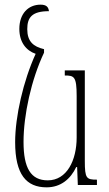

<svg xmlns="http://www.w3.org/2000/svg" viewBox="-20 -794 469 824"><path d="M180 10C241 10 283 -26 307 -77H311L314 0H396V-23C351 -23 344 -28 344 -103V-492H258V-470C298 -470 309 -466 309 -382V-204C309 -106 267 -20 185 -20C112 -20 81 -73 81 -185C81 -300 114 -452 169 -568V-583C123 -594 97 -616 97 -669C97 -719 117 -746 190 -746C188 -764 179 -774 154 -774C101 -774 63 -735 63 -670C63 -613 92 -577 133 -563C80 -447 45 -294 45 -184C45 -45 93 10 180 10Z"/></svg>

Font: Noto Serif Armenian ExtraCondensed ExtraLight
Style: Regular
Weight: 200
Width: 2
Designer: Monotype Design Team
Foundry: Monotype Imaging Inc.
Version: Version 2.008